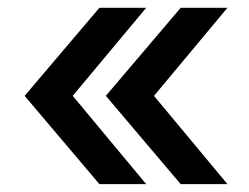

<svg xmlns="http://www.w3.org/2000/svg" viewBox="-20 -545 641 495"><path d="M236.3 -70.3 43.5 -297.9 236.3 -524.9H356.9L167.5 -297.9L356.9 -70.3ZM445.8 -70.3 252.9 -297.9 445.8 -524.9H566.4L377 -297.9L566.4 -70.3Z"/></svg>

Font: V-Inter
Style: Medium-500
Weight: 500
Designer: Rasmus Andersson
Foundry: rsms
Version: Version 4.000;git-4146feb